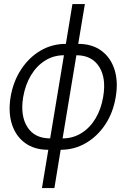

<svg xmlns="http://www.w3.org/2000/svg" viewBox="-20 -748 640 972"><path d="M224.1 10.3Q154.3 10.3 107.2 -23.9Q60.1 -58.1 40.5 -118.7Q21 -179.2 33.7 -257.3Q46.9 -335.4 86.7 -396.2Q126.5 -457 184.8 -491.5Q243.2 -525.9 313 -525.9H313.5L346.7 -727.5H409.7L376 -525.9Q445.8 -525.9 492.9 -491.5Q540 -457 559.6 -396.2Q579.1 -335.4 565.9 -257.3Q553.2 -179.2 513.7 -118.9Q474.1 -58.6 415.5 -24.2Q356.9 10.3 287.1 10.3L255.4 204.1H192.4L224.6 10.3ZM233.9 -47.4 303.7 -468.3Q251.5 -468.3 208.5 -441.4Q165.5 -414.6 136.7 -366.7Q107.9 -318.8 97.2 -255.9Q82 -162.1 118.7 -104.7Q155.3 -47.4 233.9 -47.4ZM366.7 -468.3 296.9 -47.4Q349.1 -47.4 392.1 -74Q435.1 -100.6 463.6 -148.2Q492.2 -195.8 502.4 -258.3Q518.6 -353 481.7 -410.6Q444.8 -468.3 366.7 -468.3Z"/></svg>

Font: Inter Display Light
Style: Italic
Weight: 300
Italic angle: -9.39999°
Designer: Rasmus Andersson
Foundry: rsms
Version: Version 4.000;git-a52131595